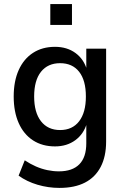

<svg xmlns="http://www.w3.org/2000/svg" viewBox="-20 -730 611 939"><path d="M271 189Q216 189 163.5 173.5Q111 158 71 129L101 54Q128 72 155.5 84Q183 96 211.5 102Q240 108 268 108Q334 108 368 73.5Q402 39 402 -29V-128H405Q390 -75 348.5 -44.5Q307 -14 249 -14Q187 -14 141.5 -43.5Q96 -73 71.5 -128Q47 -183 47 -258Q47 -333 71.5 -387.5Q96 -442 141.5 -471.5Q187 -501 249 -501Q308 -501 349.5 -470.5Q391 -440 406 -386H402V-492H499V-38Q499 35 472.5 86Q446 137 395.5 163Q345 189 271 189ZM274 -94Q334 -94 367 -137Q400 -180 400 -258Q400 -337 367 -379Q334 -421 274 -421Q214 -421 180.5 -379Q147 -337 147 -258Q147 -180 180.5 -137Q214 -94 274 -94ZM226 -608V-710H332V-608Z"/></svg>

Font: Nunito Sans 10pt SemiCondensed SemiBold
Style: Regular
Weight: 600
Width: 4
Designer: Vernon Adams
Foundry: Vernon Adams
Version: Version 3.101;gftools[0.9.27]